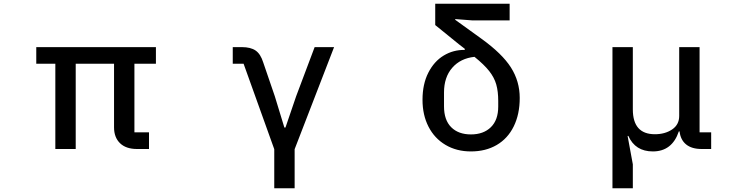

<svg xmlns="http://www.w3.org/2000/svg" viewBox="-20 -797 4040 1027"><path d="M276 0V-456H174V-545H814V-456H699V-89H777V0H713Q654 0 622 -31Q590 -62 590 -116V-456H385V0Z M1447 210V1L1283 -456H1225V-545H1273Q1321 -545 1347.5 -526.5Q1374 -508 1388 -463L1450 -282L1501 -115H1507L1564 -282L1663 -545H1767L1556 1V210Z M2240 -263Q2240 -347 2271 -408Q2302 -469 2353.5 -500Q2405 -531 2466 -530V-536L2435 -560L2308 -663V-777H2706V-688H2505L2415 -695V-691L2555 -590Q2666 -510 2713 -436Q2760 -362 2760 -273Q2760 -186 2728 -121Q2696 -56 2637 -21.5Q2578 13 2499 13Q2422 13 2363 -22Q2304 -57 2272 -119.5Q2240 -182 2240 -263ZM2645 -227V-257Q2645 -308 2634.5 -345Q2624 -382 2597 -416.5Q2570 -451 2518 -493Q2443 -485 2399 -434.5Q2355 -384 2355 -302V-228Q2355 -155 2393.5 -116.5Q2432 -78 2499 -78Q2566 -78 2605.5 -116.5Q2645 -155 2645 -227Z M3256 210V-545H3365V-212Q3365 -79 3483 -79Q3537 -79 3575 -104.5Q3613 -130 3613 -177V-545H3722V-89H3784V0H3733Q3680 0 3650 -24.5Q3620 -49 3615 -94H3611Q3575 13 3472 13Q3378 13 3341 -70H3337L3365 82V210Z"/></svg>

Font: IBM Plex Sans JP Medium
Style: Regular
Weight: 500
Designer: Mike Abbink; Paul van der Laan; Pieter van Rosmalen; Wujin Sim; Yejin Wi; Jinhee Kim; Boomi Park; Yona Kim; Kichan Ma
Foundry: Sandoll Inc.
Version: Version 1.001